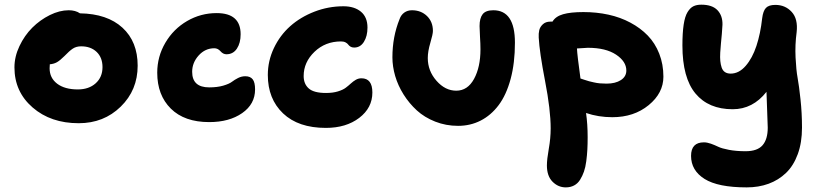

<svg xmlns="http://www.w3.org/2000/svg" viewBox="-20 -543 3516 824"><path d="M317.9 -14.2Q197.8 -14.2 119.9 -81.8Q42 -149.4 42 -253.9Q42 -299.8 63.5 -345.2Q85 -390.6 118.4 -424.1Q151.9 -457.5 193.8 -478.3Q235.8 -499 274.9 -499Q303.7 -499 323.2 -485.8Q440.4 -483.9 505.6 -424.1Q570.8 -364.3 570.8 -261.2Q570.8 -156.2 498 -85.2Q425.3 -14.2 317.9 -14.2ZM192.9 -250Q192.9 -208.5 225.3 -183.8Q257.8 -159.2 314 -159.2Q361.3 -159.2 390.6 -185.5Q419.9 -211.9 419.9 -254.9Q419.9 -295.9 394.8 -320.1Q369.6 -344.2 328.1 -344.2Q307.6 -344.2 292.7 -334.5Q277.8 -324.7 255.9 -301.8Q237.8 -283.7 224.6 -276.1Q211.4 -268.6 193.8 -267.1Q192.9 -261.2 192.9 -250Z M877.9 -19Q771.5 -19 713.1 -76.9Q654.8 -134.8 654.8 -231Q654.8 -300.3 689.7 -359.6Q724.6 -418.9 783.2 -452.9Q841.8 -486.8 909.7 -486.8Q1012.7 -486.8 1012.7 -396Q1012.7 -358.4 996.6 -334.2Q980.5 -310.1 951.7 -310.1Q937.5 -310.1 926.3 -323Q915 -335.9 899.9 -335.9Q860.4 -335.9 832.5 -304.9Q804.7 -273.9 804.7 -234.9Q804.7 -168 877.9 -168Q912.6 -168 938.2 -175.5Q963.9 -183.1 975.3 -191.9Q986.8 -200.7 1001.7 -208.3Q1016.6 -215.8 1032.7 -215.8Q1054.2 -215.8 1064.5 -202.6Q1074.7 -189.5 1074.7 -159.2Q1074.7 -96.2 1019.3 -57.6Q963.9 -19 877.9 -19Z M1378.4 5.9Q1260.3 5.9 1194.8 -56.4Q1129.4 -118.7 1129.4 -221.2Q1129.4 -281.7 1155.5 -336.7Q1181.6 -391.6 1225.6 -430.7Q1269.5 -469.7 1329.3 -492.9Q1389.2 -516.1 1454.1 -516.1Q1501 -516.1 1529.1 -492.7Q1557.1 -469.2 1557.1 -424.8Q1557.1 -387.7 1541.7 -363.3Q1526.4 -338.9 1500 -338.9Q1490.2 -338.9 1483.9 -343Q1477.5 -347.2 1474.1 -352.1Q1470.7 -356.9 1462.9 -361.1Q1455.1 -365.2 1443.4 -365.2Q1376 -365.2 1329.6 -320.6Q1283.2 -275.9 1283.2 -216.8Q1283.2 -182.6 1305.2 -163.3Q1327.1 -144 1379.4 -144Q1408.2 -144 1429.9 -150.6Q1451.7 -157.2 1463.9 -166.5Q1476.1 -175.8 1485.8 -184.8Q1495.6 -193.8 1506.8 -200.4Q1518.1 -207 1531.2 -207Q1578.1 -207 1578.1 -146Q1578.1 -80.1 1521.7 -37.1Q1465.3 5.9 1378.4 5.9Z M1945.8 -2.9Q1894 -2.9 1847.9 -21Q1801.8 -39.1 1768.8 -69.3Q1735.8 -99.6 1711.9 -137.7Q1688 -175.8 1676 -216.8Q1664.1 -257.8 1664.1 -296.9Q1664.1 -385.3 1694.8 -460.9Q1700.7 -478.5 1714.8 -488.8Q1729 -499 1748 -499Q1786.6 -499 1812.3 -474.4Q1837.9 -449.7 1837.9 -410.2Q1837.9 -396.5 1826.9 -359.4Q1815.9 -322.3 1815.9 -293.9Q1815.9 -238.8 1853.3 -196.3Q1890.6 -153.8 1938 -153.8Q1986.8 -153.8 2014.4 -204.3Q2042 -254.9 2042 -331.1Q2042 -354.5 2040 -385.3Q2038.1 -416 2038.1 -431.2Q2038.1 -464.8 2051.3 -481.9Q2064.5 -499 2097.2 -499Q2189.9 -499 2189.9 -359.9Q2189.9 -272.5 2171.4 -203.9Q2152.8 -135.3 2119.9 -91.6Q2086.9 -47.9 2042.7 -25.4Q1998.5 -2.9 1945.8 -2.9Z M2408.2 261.2Q2375.5 261.2 2351.3 236.8Q2327.1 212.4 2327.1 167Q2327.1 141.1 2335.2 95.7Q2343.3 50.3 2343.3 7.8Q2343.3 -71.3 2319.3 -195.1Q2295.4 -318.8 2292 -381.8Q2291 -398.9 2294.2 -413.1Q2297.4 -427.2 2309.6 -438.7Q2321.8 -450.2 2341.8 -450.2H2351.1Q2364.3 -472.7 2396.5 -481.9Q2428.7 -491.2 2483.9 -491.2Q2540.5 -491.2 2591.6 -480Q2642.6 -468.8 2685.5 -445.8Q2728.5 -422.9 2760 -390.4Q2791.5 -357.9 2809.3 -312.5Q2827.1 -267.1 2827.1 -213.9Q2827.1 -143.6 2763.9 -91.8Q2700.7 -40 2607.9 -40Q2548.3 -40 2495.1 -58.1Q2502 -10.3 2502 45.9Q2502 75.7 2500.7 99.1Q2499.5 122.6 2496.1 148.7Q2492.7 174.8 2486.1 193.6Q2479.5 212.4 2469.5 228.5Q2459.5 244.6 2443.8 252.9Q2428.2 261.2 2408.2 261.2ZM2502.9 -337.9Q2492.7 -337.9 2456.1 -335Q2457.5 -305.2 2471.2 -206.1Q2473.1 -205.6 2487.5 -200.7Q2502 -195.8 2508.1 -194.3Q2514.2 -192.9 2527.6 -189.7Q2541 -186.5 2554.4 -185.3Q2567.9 -184.1 2583 -184.1Q2621.1 -184.1 2644.5 -199.2Q2668 -214.4 2668 -240.2Q2668 -279.3 2623.8 -308.6Q2579.6 -337.9 2502.9 -337.9Z M3184.6 261.2Q3061.5 261.2 3003.7 224.9Q2945.8 188.5 2945.8 126Q2945.8 67.9 3001 67.9Q3014.6 67.9 3031 73.7Q3047.4 79.6 3062.5 86.9Q3077.6 94.2 3108.6 100.1Q3139.6 106 3179.7 106Q3230.5 106 3252.7 80.3Q3274.9 54.7 3274.9 4.9Q3274.9 -12.2 3269.5 -148.9Q3210.9 -74.2 3124.5 -74.2Q3021 -74.2 2964.8 -141.6Q2908.7 -209 2908.7 -348.1Q2908.7 -401.9 2914.1 -437.3Q2919.4 -472.7 2930.7 -491Q2941.9 -509.3 2955.8 -516.1Q2969.7 -522.9 2989.7 -522.9Q3036.6 -522.9 3059.1 -499.3Q3081.5 -475.6 3080.6 -437Q3080.1 -420.9 3077.9 -397.5Q3075.7 -374 3074 -356Q3072.3 -337.9 3071 -317.1Q3069.8 -296.4 3071.3 -281.2Q3072.8 -266.1 3077.1 -253.2Q3081.5 -240.2 3091.3 -233.6Q3101.1 -227.1 3115.7 -227.1Q3151.4 -227.1 3180.2 -260.3Q3209 -293.5 3226.3 -345.9Q3243.7 -398.4 3251 -464.8Q3254.9 -496.1 3267.1 -509Q3279.3 -522 3307.6 -522Q3350.1 -522 3377.7 -491.9Q3405.3 -461.9 3398.9 -404.8Q3391.6 -350.6 3394.3 -296.1Q3397 -241.7 3403.1 -208.5Q3409.2 -175.3 3415.5 -116.5Q3421.9 -57.6 3421.9 4.9Q3421.9 68.8 3403.8 118.4Q3385.7 168 3353.5 199Q3321.3 230 3278.6 245.6Q3235.8 261.2 3184.6 261.2Z"/></svg>

Font: Shantell Sans Irregular
Style: Bold
Weight: 700
Designer: Stephen Nixon, Anya Danilova, Shantell Martin
Foundry: Arrow Type
Version: Version 1.006;[9816181b4]